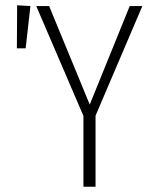

<svg xmlns="http://www.w3.org/2000/svg" viewBox="-20 -707 571 727"><path d="M44.9 -687 95.2 -684.1 77.1 -523.9H43.9ZM519 -684.1 341.8 -269V0H295.9V-268.1L117.2 -684.1H166L319.8 -311L471.2 -684.1Z"/></svg>

Font: Fira Sans Compressed ExtraLight
Style: Regular
Weight: 250
Width: 1
Designer: Carrois Corporate & Edenspiekermann AG
Foundry: Carrois Corporate GbR & Edenspiekermann AG
Version: Version 4.203;PS 004.203;hotconv 1.0.88;makeotf.lib2.5.64775